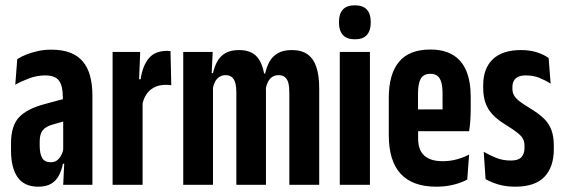

<svg xmlns="http://www.w3.org/2000/svg" viewBox="-20 -696 2123 723"><path d="M218 0 222.5 -94H218V-301.5L216.5 -331Q216.5 -373 202 -392.5Q187.5 -412 150 -412Q119.5 -412 90.5 -401.2Q61.5 -390.5 37.5 -377L45 -473.5Q60 -483 79.5 -490.8Q99 -498.5 122.8 -503.8Q146.5 -509 173 -509Q214 -509 243.2 -498Q272.5 -487 291.2 -465.2Q310 -443.5 319 -410.8Q328 -378 328 -334.5V0ZM123.5 7Q72 7 46.8 -28Q21.5 -63 21.5 -129.5V-156Q21.5 -222.5 51.8 -254.5Q82 -286.5 148 -304L229.5 -326L241.5 -245L176.5 -226.5Q152 -219.5 140.8 -205.2Q129.5 -191 129.5 -164.5V-147Q129.5 -117.5 138.8 -101.2Q148 -85 171.5 -85Q185 -85 194.5 -92Q204 -99 210.2 -110.8Q216.5 -122.5 219 -137.5L232 -79.5H217Q212 -55 201.8 -35.2Q191.5 -15.5 172.8 -4.2Q154 7 123.5 7Z M516 -302 480.5 -397.5H509.5Q516.5 -447 539.8 -475.8Q563 -504.5 610 -504.5Q613 -504.5 615.5 -504.2Q618 -504 622 -503.5L625 -375Q621.5 -376 615.8 -376.2Q610 -376.5 603.5 -376.5Q570 -376.5 546.8 -357.8Q523.5 -339 516 -302ZM404 0V-500.5H508L502.5 -366.5L517 -356.5V0Z M1069.5 0V-348Q1069.5 -369.5 1065.8 -383.8Q1062 -398 1053 -405.5Q1044 -413 1028.5 -413Q1015 -413 1005 -406.2Q995 -399.5 989 -387.5Q983 -375.5 980 -359.5L968.5 -419H978.5Q983.5 -442.5 994.2 -462.8Q1005 -483 1025.5 -495.2Q1046 -507.5 1079.5 -507.5Q1115.5 -507.5 1138 -491.5Q1160.5 -475.5 1171.2 -443.8Q1182 -412 1182 -364V0ZM670 0V-500.5H781L776.5 -408.5L782 -406.5V0ZM870 0V-348Q870 -369.5 866 -383.8Q862 -398 853.2 -405.5Q844.5 -413 829 -413Q816 -413 805.8 -406.2Q795.5 -399.5 789.5 -387.5Q783.5 -375.5 780.5 -359.5L758.5 -420.5H782Q787.5 -445.5 798.5 -465.2Q809.5 -485 829.2 -496.2Q849 -507.5 880 -507.5Q926 -507.5 948.8 -480.8Q971.5 -454 977 -400.5Q979 -391.5 980.2 -380Q981.5 -368.5 981.5 -356.5V0Z M1259.5 0V-500.5H1373V0ZM1316 -548Q1285.5 -548 1271 -564.5Q1256.5 -581 1256.5 -609.5V-615Q1256.5 -643.5 1271 -659.8Q1285.5 -676 1316 -676Q1347 -676 1361.5 -659.8Q1376 -643.5 1376 -615V-609.5Q1376 -581 1361.5 -564.5Q1347 -548 1316 -548Z M1623 7Q1533.5 7 1488.8 -41.5Q1444 -90 1444 -187.5V-327.5Q1444 -417 1482.5 -463.2Q1521 -509.5 1600.5 -509.5Q1652 -509.5 1685.8 -489Q1719.5 -468.5 1736 -428.8Q1752.5 -389 1752.5 -331.5V-287Q1752.5 -265.5 1751.2 -244.5Q1750 -223.5 1746.5 -202H1646.5Q1646.5 -247 1646.5 -281Q1646.5 -315 1646.5 -342.5Q1646.5 -368.5 1642 -385.2Q1637.5 -402 1627.5 -410Q1617.5 -418 1600.5 -418Q1575 -418 1564.5 -399.8Q1554 -381.5 1554 -342.5V-251L1554.5 -232.5V-175.5Q1554.5 -153 1560.2 -136.8Q1566 -120.5 1577.8 -110Q1589.5 -99.5 1606.8 -94.2Q1624 -89 1647 -89Q1675 -89 1700.2 -96Q1725.5 -103 1746.5 -114L1739.5 -20Q1718 -8 1688 -0.5Q1658 7 1623 7ZM1514.5 -202V-284H1721.5V-202Z M1920.5 7Q1884.5 7 1856.2 -1.5Q1828 -10 1808.5 -21.5L1801.5 -124.5Q1824.5 -111 1849.2 -101.2Q1874 -91.5 1904 -91.5Q1931.5 -91.5 1943.2 -104Q1955 -116.5 1955 -138.5V-147Q1955 -162 1949.5 -172.8Q1944 -183.5 1928.8 -195.8Q1913.5 -208 1884.5 -226Q1854 -244.5 1835.2 -264.5Q1816.5 -284.5 1808 -309Q1799.5 -333.5 1799.5 -365.5V-374.5Q1799.5 -438.5 1835.8 -473Q1872 -507.5 1941.5 -507.5Q1976 -507.5 2002.5 -498.8Q2029 -490 2046 -477.5L2053.5 -381Q2034 -393.5 2011.2 -402.8Q1988.5 -412 1960.5 -412Q1942.5 -412 1931.2 -406.8Q1920 -401.5 1914.8 -391.5Q1909.5 -381.5 1909.5 -367.5V-362Q1909.5 -346 1917 -334.5Q1924.5 -323 1939.5 -312.2Q1954.5 -301.5 1977 -287.5Q2008 -269 2027.5 -250.2Q2047 -231.5 2056.2 -207Q2065.5 -182.5 2065.5 -146.5V-134.5Q2065.5 -67 2030 -30Q1994.5 7 1920.5 7Z"/></svg>

Font: Anek Tamil Condensed SemiBold
Style: Regular
Weight: 600
Width: 3
Designer: Aadarsh Rajan (Tamil), Yesha Goshar (Latin)
Foundry: Ek Type
Version: Version 1.003